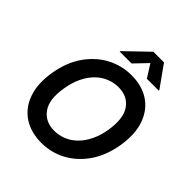

<svg xmlns="http://www.w3.org/2000/svg" viewBox="-255 -1113 1284 1284"><g transform="rotate(45 387.5 -470.5)"><path d="M69.6 -371.1Q88.8 -486.9 145.2 -568.9Q172.6 -608.3 206.5 -639.6Q240.4 -670.8 280.2 -692.5Q320 -714.1 364.7 -725.7Q409.4 -737.2 457.7 -737.2Q504.3 -737.2 545.8 -726.4Q587.4 -715.6 621.8 -693.7Q656.2 -671.9 682.4 -638.5Q708.5 -605.1 724.4 -560.4Q754.6 -474.8 735.1 -355.1Q715.9 -239.7 659.8 -158Q631.7 -117.2 597.1 -85.8Q562.5 -54.3 522.9 -33Q483.3 -11.7 439.5 -0.9Q395.6 9.9 348.7 9.9Q302.2 9.9 260.5 -0.9Q218.8 -11.7 184.3 -33.6Q149.9 -55.4 123.4 -88.6Q96.9 -121.8 81 -166.5Q50.1 -252.5 69.6 -371.1ZM223.4 -170.8Q267.8 -108.3 353 -108.3Q398.8 -108.3 440.2 -125.7Q481.5 -143.1 514.7 -176.5Q547.9 -209.9 571.6 -258.9Q595.2 -307.9 605.5 -371.1Q625 -492.9 582 -555.8Q538.4 -619 452.4 -619Q406.2 -619 364.9 -601.6Q323.5 -584.2 290.1 -550.4Q256.7 -516.7 233.3 -467.7Q209.9 -418.7 199.6 -355.1Q178.6 -233 223.4 -170.8ZM288.7 -792.6 289.4 -797.6 448.9 -951H549.4L658.7 -797.6L658 -792.6H545.8L488.3 -883.5L401.3 -792.6Z"/></g></svg>

Font: Inter P Semi Bold
Style: Italic
Weight: 600
Italic angle: 9.39999°
Designer: Rasmus Andersson
Foundry: rsms
Version: Version 3.018;git-588b23468